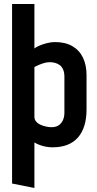

<svg xmlns="http://www.w3.org/2000/svg" viewBox="-20 -720 484 954"><path d="M410 -177V-346Q410 -397 392 -434Q374 -471 339 -491Q304 -511 253 -511Q234 -511 212.5 -505.5Q191 -500 174 -492.5Q157 -485 151 -479L151 -700H40V192L151 214V-12Q163 -5 177.5 0.5Q192 6 208.5 9Q225 12 241 12Q324 12 367 -36.5Q410 -85 410 -177ZM300 -338V-160Q300 -139 292.5 -122.5Q285 -106 271 -97Q257 -88 236 -88Q224 -88 209.5 -91Q195 -94 181.5 -100Q168 -106 159.5 -116Q151 -126 151 -140V-387Q155 -389 166.5 -394.5Q178 -400 194.5 -405.5Q211 -411 227 -411Q241 -411 254 -407.5Q267 -404 277.5 -396Q288 -388 294 -373.5Q300 -359 300 -338Z"/></svg>

Font: Advent Pro
Style: Regular
Weight: 400
Designer: VivaRado, Andreas Kalpakidis
Foundry: VivaRado, Andreas Kalpakidis
Version: Version 3.000